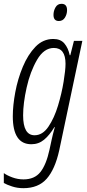

<svg xmlns="http://www.w3.org/2000/svg" viewBox="-41 -745 454 1005"><path d="M310 -692Q310 -725 281 -725Q260 -725 249.5 -706.5Q239 -688 239 -667Q239 -635 267 -635Q288 -635 299 -653Q310 -671 310 -692ZM80 -141Q80 -204 98.5 -287Q117 -370 153 -432Q189 -494 241 -494Q302 -494 302 -411Q302 -379 292 -317.5Q282 -256 262.5 -191.5Q243 -127 212.5 -82Q182 -37 140 -37Q80 -37 80 -141ZM269 42 390 -531H346L327 -456H324Q316 -494 296 -517.5Q276 -541 238 -541Q184 -541 144.5 -500Q105 -459 78.5 -395.5Q52 -332 39 -262.5Q26 -193 26 -136Q26 10 123 10Q161 10 189.5 -13.5Q218 -37 244 -80H246Q234 -36 229 -12L218 39Q201 117 170.5 155.5Q140 194 82 194Q52 194 23.5 183.5Q-5 173 -21 161V213Q-5 222 22.5 231Q50 240 81 240Q160 240 203.5 190.5Q247 141 269 42Z"/></svg>

Font: Noto Sans Display Condensed Light
Style: Italic
Weight: 300
Width: 3
Designer: Monotype Design team
Foundry: Monotype Imaging Inc.
Version: 1.000